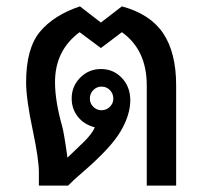

<svg xmlns="http://www.w3.org/2000/svg" viewBox="-20 -583 655 603"><path d="M533.2 0H440.9V-314.9Q440.9 -426.3 362.8 -481.9L296.9 -432.1L230 -481.9Q152.8 -424.8 152.8 -325.2Q152.8 -266.1 174.8 -188Q180.7 -168.5 191.9 -87.9L243.7 -137.7Q269.5 -163.1 277.8 -183.1Q243.7 -191.9 224.4 -216.6Q205.1 -241.2 205.1 -273.9Q205.1 -312 231.9 -339.1Q258.8 -366.2 296.9 -366.2Q336.4 -366.2 362.8 -338.1Q389.2 -310.1 389.2 -268.1Q389.2 -222.2 358.6 -170.2Q328.1 -118.2 238.3 -41Q211.9 -18.6 193.8 0H102.1V-42Q102.1 -82.5 83.5 -170.9Q62 -271.5 62 -324.2Q62 -430.7 105.2 -482.9Q148.4 -535.2 231 -563L296.9 -512.2L362.8 -563Q451.7 -539.1 492.4 -478.5Q533.2 -418 533.2 -314.9ZM298.8 -236.8Q314 -236.8 325 -247.6Q335.9 -258.3 335.9 -272.9Q335.9 -289.1 325.2 -300Q314.5 -311 298.8 -311Q283.7 -311 272.9 -300Q262.2 -289.1 262.2 -272.9Q262.2 -258.3 272.9 -247.6Q283.7 -236.8 298.8 -236.8Z"/></svg>

Font: IranNastaliq
Style: Regular
Weight: 400
Designer: Hossein Zahedi
Version: Version 1.5